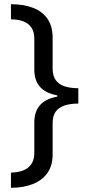

<svg xmlns="http://www.w3.org/2000/svg" viewBox="-20 -734 420 912"><path d="M32 86Q67 85 91.5 75Q116 65 129.5 44.5Q143 24 143 -8V-153Q143 -204 170 -234.5Q197 -265 252 -275V-281Q197 -291 170 -321.5Q143 -352 143 -403V-549Q143 -582 130 -602Q117 -622 92.5 -632Q68 -642 32 -642V-714Q94 -714 138 -696.5Q182 -679 206 -644Q230 -609 230 -555V-409Q230 -375 244 -354.5Q258 -334 285.5 -324.5Q313 -315 352 -315V-242Q313 -242 285.5 -232.5Q258 -223 244 -203Q230 -183 230 -149V0Q230 53 205 88Q180 123 135.5 140.5Q91 158 32 158Z"/></svg>

Font: hexuguzrati05
Style: Book
Weight: 400
Designer: Jelle Bosma - Monotype Design Team, Universal Thirst
Foundry: Monotype Imaging Inc.
Version: Version 2.106